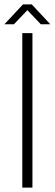

<svg xmlns="http://www.w3.org/2000/svg" viewBox="-61 -850 248 870"><path d="M43 -830H83L167 -740H124L63 -804L2 -740H-41ZM40 0V-700H86V0Z"/></svg>

Font: Bebas Neue Book
Style: Regular
Weight: 400
Designer: Ryoichi Tsunekawa
Foundry: Ryoichi Tsunekawa
Version: Version 001.003